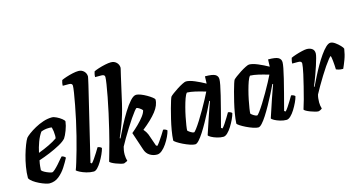

<svg xmlns="http://www.w3.org/2000/svg" viewBox="-82 -1159 2858 1519"><g transform="rotate(-15 1347.0 -400.0)"><path d="M167 0Q156 0 134 -7Q112 -14 87 -26Q62 -38 41 -53Q20 -68 12 -84Q12 -128 20 -175.5Q28 -223 40.5 -266.5Q53 -310 66 -343.5Q79 -377 90 -394Q99 -405 122.5 -422.5Q146 -440 178.5 -458Q211 -476 247.5 -488Q284 -500 319 -500Q334 -500 356.5 -489Q379 -478 396.5 -464Q414 -450 415 -441Q411 -408 396.5 -370Q382 -332 369 -313Q352 -293 313 -271.5Q274 -250 227 -230.5Q180 -211 137 -197Q131 -168 129.5 -150.5Q128 -133 127 -119Q132 -110 149.5 -100.5Q167 -91 184.5 -85Q202 -79 209 -79Q217 -79 233 -93.5Q249 -108 266 -127Q283 -146 296 -162Q309 -178 313 -181Q322 -181 332 -174.5Q342 -168 344 -163Q327 -130 302.5 -92Q278 -54 244.5 -27Q211 0 167 0ZM148 -255Q194 -272 236.5 -292.5Q279 -313 305 -332Q306 -337 306.5 -343Q307 -349 307 -354Q307 -390 298 -423Q291 -425 285 -425Q279 -425 273 -425Q241 -425 210 -413Q188 -382 172.5 -340Q157 -298 148 -255Z M529 0Q500 0 471 -8.5Q442 -17 420.5 -28Q399 -39 393 -46Q401 -65 413.5 -106.5Q426 -148 441 -200.5Q456 -253 469 -306Q484 -365 497.5 -427Q511 -489 521.5 -545Q532 -601 538.5 -642Q545 -683 545 -699Q545 -719 517 -719H467Q467 -731 469.5 -744Q472 -757 475 -764Q489 -771 515 -779.5Q541 -788 568.5 -794Q596 -800 616 -800Q643 -800 661 -782Q679 -764 679 -738Q679 -735 674.5 -715.5Q670 -696 665 -673L521 -73L531 -66Q541 -76 555 -96Q569 -116 583 -138.5Q597 -161 607 -178Q616 -178 626.5 -173Q637 -168 639 -163Q634 -142 621.5 -114.5Q609 -87 593 -60.5Q577 -34 560.5 -17Q544 0 529 0Z M777 0Q766 0 748.5 -5Q731 -10 712.5 -17Q694 -24 681 -31.5Q668 -39 666 -44Q672 -66 684 -107Q696 -148 708.5 -195.5Q721 -243 731 -285Q747 -351 761.5 -417Q776 -483 787 -541Q798 -599 804.5 -641Q811 -683 811 -699Q811 -719 784 -719H732Q732 -731 734.5 -744Q737 -757 740 -764Q753 -771 779.5 -779.5Q806 -788 834.5 -794Q863 -800 882 -800Q910 -800 928 -782Q946 -764 946 -738Q946 -736 943.5 -726Q941 -716 931 -673L884 -465Q862 -371 835.5 -301.5Q809 -232 795 -202L800 -198Q820 -241 847 -293Q874 -345 903 -392Q932 -439 959.5 -469.5Q987 -500 1009 -500Q1024 -500 1047 -491Q1070 -482 1092.5 -469Q1115 -456 1131 -443.5Q1147 -431 1148 -425Q1148 -378 1108.5 -327.5Q1069 -277 993 -217Q1003 -206 1013 -190Q1023 -174 1032 -144L1057 -72L1067 -66Q1077 -76 1091 -96Q1105 -116 1119.5 -138.5Q1134 -161 1144 -178Q1153 -178 1163.5 -173Q1174 -168 1176 -163Q1171 -142 1158 -114.5Q1145 -87 1127 -60.5Q1109 -34 1088.5 -17Q1068 0 1048 0Q1015 0 988 -17.5Q961 -35 951 -68L902 -215Q930 -238 958 -265.5Q986 -293 1006.5 -320Q1027 -347 1031 -368Q1021 -380 1006.5 -389Q992 -398 986 -398Q981 -398 966 -379Q951 -360 930 -329.5Q909 -299 886.5 -262.5Q864 -226 843 -191Q822 -156 808 -129Q804 -114 801.5 -99.5Q799 -85 799 -65Q799 -54 801 -40Q803 -26 807 -15Q806 -12 795 -7.5Q784 -3 777 0Z M1360 0Q1344 0 1317.5 -9Q1291 -18 1264.5 -31Q1238 -44 1219 -56.5Q1200 -69 1199 -75Q1201 -112 1208.5 -156Q1216 -200 1226.5 -243.5Q1237 -287 1247 -324.5Q1257 -362 1265 -386Q1273 -410 1276 -414Q1282 -421 1300.5 -435Q1319 -449 1342.5 -464Q1366 -479 1387 -489.5Q1408 -500 1417 -500Q1445 -500 1487.5 -482Q1530 -464 1571 -441L1573 -500Q1634 -500 1656 -487.5Q1678 -475 1678 -449Q1678 -419 1654 -321Q1630 -223 1590 -73L1601 -66Q1611 -76 1624.5 -96Q1638 -116 1651.5 -138.5Q1665 -161 1675 -178Q1684 -178 1694.5 -173Q1705 -168 1707 -163Q1702 -142 1689 -114.5Q1676 -87 1659.5 -60.5Q1643 -34 1625 -17Q1607 0 1591 0Q1566 0 1539.5 -8Q1513 -16 1494 -26.5Q1475 -37 1473 -44L1522 -191Q1533 -223 1544 -254Q1555 -285 1561 -301L1556 -304Q1540 -270 1519 -229Q1498 -188 1475.5 -147.5Q1453 -107 1431.5 -73.5Q1410 -40 1391.5 -20Q1373 0 1360 0ZM1375 -94Q1380 -94 1397 -116.5Q1414 -139 1436 -174Q1458 -209 1481 -249Q1504 -289 1523 -324.5Q1542 -360 1552 -381Q1505 -395 1468.5 -403.5Q1432 -412 1402 -413Q1391 -402 1380.5 -372.5Q1370 -343 1360 -305.5Q1350 -268 1342.5 -230.5Q1335 -193 1330.5 -163.5Q1326 -134 1326 -122Q1335 -112 1350.5 -103Q1366 -94 1375 -94Z M1877 0Q1861 0 1834.5 -9Q1808 -18 1781.5 -31Q1755 -44 1736 -56.5Q1717 -69 1716 -75Q1718 -112 1725.5 -156Q1733 -200 1743.5 -243.5Q1754 -287 1764 -324.5Q1774 -362 1782 -386Q1790 -410 1793 -414Q1799 -421 1817.5 -435Q1836 -449 1859.5 -464Q1883 -479 1904 -489.5Q1925 -500 1934 -500Q1962 -500 2004.5 -482Q2047 -464 2088 -441L2090 -500Q2151 -500 2173 -487.5Q2195 -475 2195 -449Q2195 -419 2171 -321Q2147 -223 2107 -73L2118 -66Q2128 -76 2141.5 -96Q2155 -116 2168.5 -138.5Q2182 -161 2192 -178Q2201 -178 2211.5 -173Q2222 -168 2224 -163Q2219 -142 2206 -114.5Q2193 -87 2176.5 -60.5Q2160 -34 2142 -17Q2124 0 2108 0Q2083 0 2056.5 -8Q2030 -16 2011 -26.5Q1992 -37 1990 -44L2039 -191Q2050 -223 2061 -254Q2072 -285 2078 -301L2073 -304Q2057 -270 2036 -229Q2015 -188 1992.5 -147.5Q1970 -107 1948.5 -73.5Q1927 -40 1908.5 -20Q1890 0 1877 0ZM1892 -94Q1897 -94 1914 -116.5Q1931 -139 1953 -174Q1975 -209 1998 -249Q2021 -289 2040 -324.5Q2059 -360 2069 -381Q2022 -395 1985.5 -403.5Q1949 -412 1919 -413Q1908 -402 1897.5 -372.5Q1887 -343 1877 -305.5Q1867 -268 1859.5 -230.5Q1852 -193 1847.5 -163.5Q1843 -134 1843 -122Q1852 -112 1867.5 -103Q1883 -94 1892 -94Z M2369 0Q2359 0 2341 -5Q2323 -10 2304.5 -17Q2286 -24 2273 -31.5Q2260 -39 2258 -44Q2268 -74 2281 -121Q2294 -168 2306.5 -220Q2319 -272 2329 -315Q2335 -343 2339 -366.5Q2343 -390 2343 -399Q2343 -409 2336.5 -414Q2330 -419 2314 -419H2266Q2266 -431 2269 -444Q2272 -457 2274 -464Q2288 -471 2314 -479.5Q2340 -488 2366 -494Q2392 -500 2405 -500Q2432 -500 2449.5 -487.5Q2467 -475 2467 -449Q2467 -437 2460 -411Q2453 -385 2442.5 -353Q2432 -321 2420.5 -289Q2409 -257 2399.5 -233Q2390 -209 2385 -199L2389 -195Q2406 -230 2426.5 -271Q2447 -312 2470 -352Q2493 -392 2516.5 -425.5Q2540 -459 2561.5 -479.5Q2583 -500 2600 -500Q2617 -500 2638 -485Q2659 -470 2675.5 -452.5Q2692 -435 2694 -426Q2687 -379 2672.5 -340.5Q2658 -302 2645 -274Q2622 -274 2608 -278Q2594 -282 2588 -285Q2587 -320 2583.5 -354Q2580 -388 2576 -398Q2571 -397 2556 -378.5Q2541 -360 2520 -329.5Q2499 -299 2477 -263Q2455 -227 2434.5 -192Q2414 -157 2400 -130Q2396 -117 2394 -100.5Q2392 -84 2392 -67Q2392 -41 2400 -15Q2395 -10 2385.5 -5.5Q2376 -1 2369 0Z"/></g></svg>

Font: Texturina 72pt 72pt ExtraBold
Style: Italic
Weight: 800
Italic angle: -11°
Designer: Guillermo Torres Carreño
Foundry: Omnibus-Type
Version: Version 1.002; ttfautohint (v1.8.3)